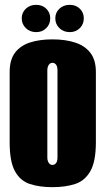

<svg xmlns="http://www.w3.org/2000/svg" viewBox="-20 -763 437 795"><path d="M197 12Q144 12 104 -1Q64 -14 42 -54Q20 -94 20 -173V-465Q20 -515 42 -544.5Q64 -574 104 -587Q144 -600 197 -600Q250 -600 290.5 -587Q331 -574 354 -544.5Q377 -515 377 -465V-174Q377 -94 354 -54Q331 -14 290.5 -1Q250 12 197 12ZM197 -80Q203 -80 208 -83.5Q213 -87 215.5 -94Q218 -101 218 -110V-473Q218 -482 215.5 -489Q213 -496 208 -499.5Q203 -503 197 -503Q191 -503 186.5 -499.5Q182 -496 179 -489Q176 -482 176 -473V-110Q176 -101 179 -94Q182 -87 186.5 -83.5Q191 -80 197 -80ZM130 -630Q104 -630 87 -646.5Q70 -663 70 -687Q70 -711 87 -727Q104 -743 130 -743Q155 -743 171.5 -727Q188 -711 188 -687Q188 -663 171.5 -646.5Q155 -630 130 -630ZM269 -630Q243 -630 226 -646.5Q209 -663 209 -687Q209 -711 226 -727Q243 -743 269 -743Q294 -743 310.5 -727Q327 -711 327 -687Q327 -663 310.5 -646.5Q294 -630 269 -630Z"/></svg>

Font: Alumni Sans Thin Black
Style: Regular
Weight: 900
Version: Version 1.018